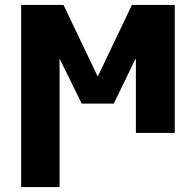

<svg xmlns="http://www.w3.org/2000/svg" viewBox="-20 -540 796 780"><path d="M530 -300 442 -119H312L223 -300H222V220H66V-520H238L376 -231H378L516 -520H690V0H532V-300Z"/></svg>

Font: M PLUS 1p ExtraBold
Style: Regular
Weight: 800
Version: Version 1.062